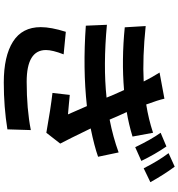

<svg xmlns="http://www.w3.org/2000/svg" viewBox="17 -919 966 1040"><g transform="rotate(90 500.0 -399.0)"><path d="M152.3 -272.5 274.4 -260.7Q251 -200.2 251 -165Q251 -60.5 422.9 -60.5Q570.3 -60.5 684.6 -83L680.7 43.9Q559.6 63.5 426.8 63.5Q284.2 63.5 205.6 13.7Q127 -36.1 127 -136.7Q127 -192.4 152.3 -272.5ZM805.7 -558.6 829.1 -447.3Q771.5 -426.8 675.8 -407.2Q736.3 -282.2 757.8 -242.2L699.2 -167Q568.4 -190.4 483.4 -200.2L494.1 -293.9Q513.7 -292 549.8 -288.6Q585.9 -285.2 599.6 -284.2Q562.5 -367.2 554.7 -386.7Q350.6 -364.3 119.1 -380.9L114.3 -495.1Q335 -474.6 508.8 -493.2L493.2 -531.2Q489.3 -539.1 467.8 -587.9Q303.7 -574.2 127.9 -591.8L121.1 -705.1Q292 -687.5 420.9 -694.3V-695.3Q399.4 -738.3 373 -780.3L514.6 -806.6Q521.5 -774.4 545.9 -708Q626 -720.7 699.2 -745.1L719.7 -633.8Q652.3 -613.3 586.9 -602.5L606.4 -559.6L627.9 -509.8Q722.7 -528.3 805.7 -558.6ZM699.2 -786.1 773.4 -817.4Q816.4 -754.9 851.6 -681.6L777.3 -648.4Q735.4 -735.4 699.2 -786.1ZM809.6 -829.1 882.8 -862.3Q926.8 -802.7 966.8 -730.5L891.6 -694.3Q851.6 -773.4 809.6 -829.1Z"/></g></svg>

Font: Nasu
Style: Bold
Weight: 700
Designer: Ryoko NISHIZUKA (kana &amp; ideographs); Paul D. Hunt (Latin, Greek &amp; Cyrillic); Wenlong ZHANG (bopomofo); Sandoll C
Version: Version 2014.1215